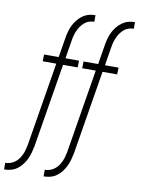

<svg xmlns="http://www.w3.org/2000/svg" viewBox="-107 -804 808 1087"><g transform="rotate(10 297.0 -260.0)"><path d="M-6 215V177Q8 177 22.5 172.5Q37 168 49.5 158.5Q62 149 70.5 137Q79 125 85.5 111Q92 97 95.5 83Q99 69 102 55L181 -426H103L104 -465H188L206 -575Q209 -594 214 -613Q219 -632 227.5 -650Q236 -668 249 -684.5Q262 -701 279 -713Q296 -725 314.5 -730Q333 -735 352 -735V-697Q337 -697 322 -692Q307 -687 295.5 -677Q284 -667 275 -654Q266 -641 260 -627Q254 -613 250 -598.5Q246 -584 244 -569L227 -465H305L304 -426H220L141 55Q137 74 132 93Q127 112 118.5 130Q110 148 97.5 164.5Q85 181 68.5 193Q52 205 32.5 210Q13 215 -6 215ZM221 215V177Q235 177 249.5 172.5Q264 168 276.5 158.5Q289 149 297.5 137Q306 125 312.5 111Q319 97 322.5 83Q326 69 329 55L408 -426H330L331 -465H415L433 -575Q436 -594 441 -613Q446 -632 454.5 -650Q463 -668 476 -684.5Q489 -701 506 -713Q523 -725 541.5 -730Q560 -735 579 -735V-697Q564 -697 549 -692Q534 -687 522.5 -677Q511 -667 502 -654Q493 -641 487 -627Q481 -613 477 -598.5Q473 -584 471 -569L454 -465H532L531 -426H447L368 55Q364 74 359 93Q354 112 345.5 130Q337 148 324.5 164.5Q312 181 295.5 193Q279 205 259.5 210Q240 215 221 215Z"/></g></svg>

Font: Iosevka Extralight Extended
Style: Italic
Weight: 200
Width: 7
Italic angle: -9°
Monospace: yes
Designer: Belleve Invis
Foundry: Belleve Invis
Version: Version 32.5.0; ttfautohint (v1.8.4)